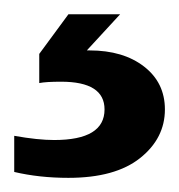

<svg xmlns="http://www.w3.org/2000/svg" viewBox="-20 -26 252 270"><path d="M76.2 224.1Q35.2 224.1 0 215.8V165Q33.2 170.9 56.2 170.9Q127 170.9 127 127.9Q127 88.9 65.9 88.9Q44.9 88.9 35.2 90.8V49.8L76.2 -5.9H148.9L102.1 44.9H106Q153.3 44.9 182.6 67.6Q211.9 90.3 211.9 127.9Q211.9 168.5 177 196.3Q142.1 224.1 76.2 224.1Z"/></svg>

Font: Aspekta 450
Style: Regular
Weight: 450
Designer: Ivo Dolenc
Version: Version 2.000